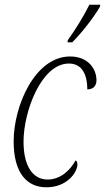

<svg xmlns="http://www.w3.org/2000/svg" viewBox="-20 -786 446 816"><path d="M267 -606H287C329 -648 380 -714 405 -758L406 -766H360C333 -712 298 -657 268 -615ZM177 10C265 10 309 -53 309 -88C309 -96 306 -103 301 -104C278 -62 237 -23 182 -23C121 -23 80 -78 80 -184C80 -311 155 -516 273 -516C325 -516 351 -475 351 -406C376 -406 390 -421 390 -445C390 -494 354 -546 278 -546C129 -546 38 -337 38 -185C38 -50 95 10 177 10Z"/></svg>

Font: Noto Serif Condensed ExtraLight
Style: Italic
Weight: 200
Width: 3
Italic angle: -12°
Designer: Monotype Design Team
Foundry: Monotype Imaging Inc.
Version: Version 2.013